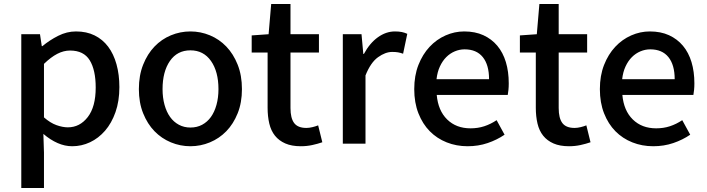

<svg xmlns="http://www.w3.org/2000/svg" viewBox="-20 -722 3553 965"><path d="M87 -550V223H201V45L198 -49Q233 -19 269.5 -3Q306 13 343 13Q390 13 432.5 -7Q475 -27 508 -65Q541 -103 560.5 -158.5Q580 -214 580 -284Q580 -347 565.5 -399Q551 -451 523.5 -487.5Q496 -524 455.5 -544Q415 -564 362 -564Q316 -564 272.5 -542Q229 -520 193 -490H190L181 -550ZM321 -82Q295 -82 264 -93Q233 -104 201 -132V-401Q236 -435 268 -451.5Q300 -468 332 -468Q401 -468 431 -419Q461 -370 461 -282Q461 -185 421 -133.5Q381 -82 321 -82Z M937 13Q988 13 1035 -6.5Q1082 -26 1117.5 -62.5Q1153 -99 1174.5 -152.5Q1196 -206 1196 -274Q1196 -343 1174.5 -397Q1153 -451 1117.5 -488Q1082 -525 1035 -544.5Q988 -564 937 -564Q886 -564 839 -544.5Q792 -525 756.5 -488Q721 -451 699.5 -397Q678 -343 678 -274Q678 -206 699.5 -152.5Q721 -99 756.5 -62.5Q792 -26 839 -6.5Q886 13 937 13ZM937 -81Q905 -81 879 -95Q853 -109 835 -134Q817 -159 807 -195Q797 -231 797 -274Q797 -362 834 -415.5Q871 -469 937 -469Q1003 -469 1040.5 -415.5Q1078 -362 1078 -274Q1078 -231 1068 -195Q1058 -159 1040 -134Q1022 -109 996 -95Q970 -81 937 -81Z M1492 13Q1522 13 1549.5 7Q1577 1 1600 -7L1579 -92Q1567 -87 1550.5 -83Q1534 -79 1520 -79Q1477 -79 1458.5 -103.5Q1440 -128 1440 -179V-458H1583V-550H1440V-702H1343L1330 -550L1245 -544V-458H1325V-180Q1325 -137 1333.5 -101Q1342 -65 1362 -40Q1382 -15 1414 -1Q1446 13 1492 13Z M1703 -550V0H1817V-343Q1843 -408 1880 -434.5Q1917 -461 1951 -461Q1968 -461 1980 -459Q1992 -457 2006 -452L2027 -552Q2014 -558 1999.5 -561Q1985 -564 1965 -564Q1920 -564 1879 -534.5Q1838 -505 1809 -451H1806L1797 -550Z M2330 13Q2384 13 2431 -3Q2478 -19 2516 -45L2476 -118Q2446 -98 2414 -87.5Q2382 -77 2345 -77Q2273 -77 2227.5 -121.5Q2182 -166 2175 -245H2532Q2534 -256 2535.5 -270.5Q2537 -285 2537 -303Q2537 -362 2522.5 -410Q2508 -458 2479.5 -492Q2451 -526 2409.5 -545Q2368 -564 2313 -564Q2265 -564 2219.5 -544Q2174 -524 2139 -486.5Q2104 -449 2083 -395.5Q2062 -342 2062 -274Q2062 -206 2083 -152.5Q2104 -99 2140 -62.5Q2176 -26 2225 -6.5Q2274 13 2330 13ZM2438 -324H2174Q2178 -360 2191 -388Q2204 -416 2223 -435Q2242 -454 2266 -464Q2290 -474 2315 -474Q2375 -474 2406.5 -435Q2438 -396 2438 -324Z M2840 13Q2870 13 2897.5 7Q2925 1 2948 -7L2927 -92Q2915 -87 2898.5 -83Q2882 -79 2868 -79Q2825 -79 2806.5 -103.5Q2788 -128 2788 -179V-458H2931V-550H2788V-702H2691L2678 -550L2593 -544V-458H2673V-180Q2673 -137 2681.5 -101Q2690 -65 2710 -40Q2730 -15 2762 -1Q2794 13 2840 13Z M3263 13Q3317 13 3364 -3Q3411 -19 3449 -45L3409 -118Q3379 -98 3347 -87.5Q3315 -77 3278 -77Q3206 -77 3160.5 -121.5Q3115 -166 3108 -245H3465Q3467 -256 3468.5 -270.5Q3470 -285 3470 -303Q3470 -362 3455.5 -410Q3441 -458 3412.5 -492Q3384 -526 3342.5 -545Q3301 -564 3246 -564Q3198 -564 3152.5 -544Q3107 -524 3072 -486.5Q3037 -449 3016 -395.5Q2995 -342 2995 -274Q2995 -206 3016 -152.5Q3037 -99 3073 -62.5Q3109 -26 3158 -6.5Q3207 13 3263 13ZM3371 -324H3107Q3111 -360 3124 -388Q3137 -416 3156 -435Q3175 -454 3199 -464Q3223 -474 3248 -474Q3308 -474 3339.5 -435Q3371 -396 3371 -324Z"/></svg>

Font: Alpha Sans Medium
Style: Regular
Weight: 500
Designer: [Spoqa Han Sans Neo] Dong-huui Kim  Younghwa Kang  Yujin Lee  [Noto Sans] Ryoko NISHIZUKA  (kana & ideographs); Paul D. 
Foundry: Spoqa (http://www.spoqa-han-sans.com)
Version: Version 1.100;hotconv 1.0.109;makeotfexe 2.5.65596